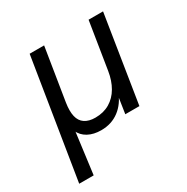

<svg xmlns="http://www.w3.org/2000/svg" viewBox="-154 -619 907 931"><g transform="rotate(-30 300.0 -153.0)"><path d="M27 180 134 -486H215L168 -193Q161 -148 168 -118Q175 -88 197.5 -73Q220 -58 256 -58Q302 -58 336.5 -78.5Q371 -99 392.5 -136Q414 -173 422 -223L464 -486H545L468 0H389L406 -112H414Q393 -55 350.5 -23Q308 9 250 9Q208 9 177.5 -7.5Q147 -24 133 -56L139 -58L108 180Z"/></g></svg>

Font: Nunito Sans 12pt
Style: Italic
Weight: 400
Italic angle: -9°
Designer: Vernon Adams
Foundry: Vernon Adams
Version: Version 3.101;gftools[0.9.27]